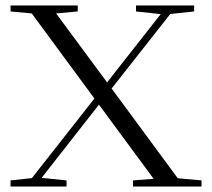

<svg xmlns="http://www.w3.org/2000/svg" viewBox="-20 -683 776 703"><path d="M18.6 0V-22.5L96.7 -30.8L325.7 -322.3L96.2 -633.8L18.6 -641.1V-663.1H264.6V-641.1L185.5 -633.8L372.1 -381.3L568.4 -631.3L478 -641.1V-663.1H690.9V-641.1L603.5 -631.8L388.7 -358.9L630.9 -30.3L717.8 -22.5V0H466.8V-22.5L542.5 -28.3L342.3 -299.8L132.3 -31.7L223.6 -22.5V0Z"/></svg>

Font: Elstob Light
Style: Regular
Weight: 300
Designer: Peter S. Baker
Version: Version 1.015